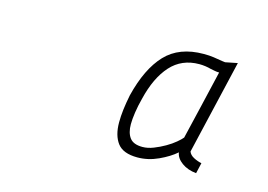

<svg xmlns="http://www.w3.org/2000/svg" viewBox="-51 -751 633 454"><g transform="rotate(15 265.0 -524.5)"><path d="M429 -432Q432 -424 441.5 -419Q451 -414 461 -412L455 -386Q434 -388 419.5 -398.5Q405 -409 403 -423Q387 -409 362 -397.5Q337 -386 311 -386Q276 -386 262 -404.5Q248 -423 248 -455Q248 -470 250 -486.5Q252 -503 256 -523Q273 -592 306.5 -627.5Q340 -663 400 -663Q414 -663 424 -661.5Q434 -660 446 -658Q448 -658 450 -657.5Q452 -657 454 -657H453L483 -663ZM316 -413Q329 -413 343 -418.5Q357 -424 370 -431.5Q383 -439 392.5 -447Q402 -455 406 -460Q416 -503 426 -544.5Q436 -586 446 -630Q440 -630 435.5 -631Q431 -632 425 -633Q418 -635 410.5 -636Q403 -637 396 -637Q353 -637 326 -607Q299 -577 286 -523Q281 -504 278.5 -487Q276 -470 276 -458Q276 -437 285 -425Q294 -413 316 -413Z"/></g></svg>

Font: Panefresco 1wt
Style: Italic
Weight: 250
Version: Version 1.000